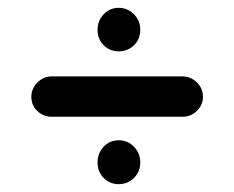

<svg xmlns="http://www.w3.org/2000/svg" viewBox="-20 -606 598 490"><path d="M112 -308Q91 -308 75.5 -322.5Q60 -337 60 -359Q60 -380 75.5 -395.5Q91 -411 112 -411H446Q467 -411 482.5 -395.5Q498 -380 498 -359Q498 -338 482.5 -323Q467 -308 446 -308ZM283 -475Q260 -475 244.5 -490.5Q229 -506 229 -530Q229 -553 244.5 -569.5Q260 -586 283 -586Q306 -586 322 -569.5Q338 -553 338 -530Q338 -506 322 -490.5Q306 -475 283 -475ZM283 -136Q260 -136 244.5 -152Q229 -168 229 -191Q229 -215 244.5 -231.5Q260 -248 283 -248Q306 -248 322 -231.5Q338 -215 338 -191Q338 -168 322 -152Q306 -136 283 -136Z"/></svg>

Font: National Park SemiBold
Style: Regular
Weight: 600
Designer: Andrea Herstowski, Ben Hoepner
Version: Version 1.009